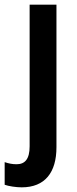

<svg xmlns="http://www.w3.org/2000/svg" viewBox="-59 -563 330 823"><path d="M34 240C134 240 183 176 183 68V-543H68V64C68 119 48 141 12 141C-6 141 -21 138 -39 132V229C-22 235 9 240 34 240Z"/></svg>

Font: Noto Sans Sinhala UI Condensed SemiBold
Style: Regular
Weight: 600
Width: 3
Designer: Jelle Bosma - Monotype Design Team
Foundry: Monotype Imaging Inc.
Version: Version 2.006